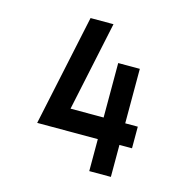

<svg xmlns="http://www.w3.org/2000/svg" viewBox="-98 -745 833 841"><g transform="rotate(15 319.0 -324.5)"><path d="M104 -145H379V0H477V-145H534V-243H477V-490H379V-243H229L315 -649H211Z"/></g></svg>

Font: Grotesk 02 Mince
Style: Bold
Weight: 400
Designer: Frank Adebiaye, contributions by Jérémy Landes, Ariel Martín Pérez
Foundry: Velvetyne Type Foundry
Version: Version 3.000;Glyphs 3.1.2 (3150)